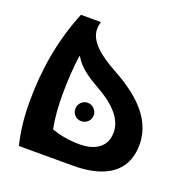

<svg xmlns="http://www.w3.org/2000/svg" viewBox="-126 -815 899 930"><g transform="rotate(20 323.5 -350.0)"><path d="M380 -502C298 -547 232 -599 232 -662C232 -674 234 -686 238 -700H135C70 -540 45 -384 45 -216C45 -142 53 -69 70 0H237H344C400 0 617 0 617 -206C617 -352 489 -442 380 -502ZM343 -108C285 -108 235 -119 198 -132C187 -188 183 -246 183 -304C183 -374 187 -443 196 -508L199 -510C228 -458 282 -425 335 -395C450 -330 479 -269 479 -218C479 -142 420 -108 343 -108ZM312 -311C286 -311 265 -289 265 -263C265 -237 286 -216 312 -216C338 -216 360 -237 360 -263C360 -289 338 -311 312 -311Z"/></g></svg>

Font: Brassia
Style: Regular
Weight: 400
Designer: Ariel Martín Pérez
Foundry: Tunera Type Foundry
Version: Version 1.600;hotconv 1.0.109;makeotfexe 2.5.65596